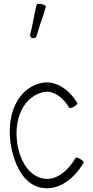

<svg xmlns="http://www.w3.org/2000/svg" viewBox="-20 -990 499 1026"><path d="M175 -796C189 -850 211 -901 225 -955C226 -959 216 -965 202 -968C189 -971 177 -970 176 -965C162 -912 155 -857 141 -804C139 -796 145 -788 155 -786C164 -784 173 -789 175 -796ZM393 -439C350 -513 273 -566 194 -545C50 -506 5 -332 47 -173C69 -90 113 -7 195 12C289 34 377 -34 427 -121C429 -125 421 -133 409 -140C397 -147 386 -150 384 -146C344 -78 279 -20 206 -37C140 -52 99 -116 81 -182C45 -316 85 -464 207 -497C264 -512 318 -468 350 -414C352 -410 363 -413 375 -420C387 -427 395 -435 393 -439Z"/></svg>

Font: Nupuram Condensed Thin
Style: Regular
Weight: 100
Width: 3
Designer: Santhosh Thottingal (santhosh.thottingal@gmail.com)
Foundry: SMC
Version: Version 1.000